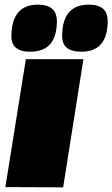

<svg xmlns="http://www.w3.org/2000/svg" viewBox="-20 -804 482 824"><path d="M251 0 3 -1 91 -550H338ZM329 -582Q286 -582 265 -600.5Q244 -619 247 -661Q252 -784 361 -784Q404 -784 424 -765Q444 -746 442 -703Q437 -582 329 -582ZM109 -582Q24 -582 29 -657Q34 -784 142 -784Q185 -784 205.5 -765Q226 -746 224 -703Q221 -640 192 -611Q163 -582 109 -582Z"/></svg>

Font: Georama Extended Black
Style: Italic
Weight: 900
Width: 7
Italic angle: -9°
Designer: Jean-Baptiste Levee
Foundry: Production Type
Version: Version 1.000